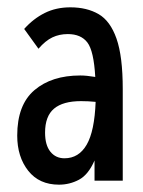

<svg xmlns="http://www.w3.org/2000/svg" viewBox="-20 -493 390 524"><path d="M141 11Q87 11 57 -27Q27 -65 27 -123Q27 -207 74 -247Q121 -287 199 -287Q216 -287 240 -283Q236 -354 218.5 -377Q201 -400 165 -400Q142 -400 123 -391Q104 -382 85 -360L46 -414Q71 -442 102 -457.5Q133 -473 172 -473Q217 -473 249 -454.5Q281 -436 298 -387.5Q315 -339 315 -250V0H238V-55Q221 -16 195.5 -2.5Q170 11 141 11ZM103 -131Q103 -97 117.5 -79Q132 -61 156 -61Q195 -61 216.5 -98Q238 -135 241 -215Q221 -217 201 -217Q152 -217 127.5 -196.5Q103 -176 103 -131Z"/></svg>

Font: Inconsolata ExtraCondensed SemiBold
Style: Regular
Weight: 600
Width: 2
Monospace: yes
Designer: Raph Levien, Cyreal, Brenton Simpson
Foundry: Raph Levien, Cyreal, Google
Version: Version 3.001; ttfautohint (v1.8.2.53-6de2)